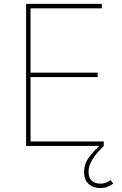

<svg xmlns="http://www.w3.org/2000/svg" viewBox="-20 -747 624 983"><path d="M113.6 0ZM511.4 0H113.6V-727.3H501.4V-704.5H136.4V-375H480.1V-352.3H136.4V-22.7H511.4ZM494.3 215.9Q457.7 215.9 433.9 194.6Q410.5 174 410.5 132.8Q410.5 93.4 432.2 63.2Q443.2 47.9 457.2 32.1Q471.2 16.3 488.6 0H511.4Q493.3 18.1 478.7 35Q464.1 51.8 454 68Q443.9 84.2 438.6 100.1Q433.2 116.1 433.2 132.8Q433.2 149.1 437.9 160.5Q442.5 171.9 450.8 179.2Q459.2 186.4 470.3 189.8Q481.5 193.2 494.3 193.2Q509.2 193.2 521.3 188.7Q533.4 184.3 546.2 174.7L559.7 193.2Q543.7 204.5 528.2 210.2Q512.8 215.9 494.3 215.9Z"/></svg>

Font: Linik Sans Thin
Style: Regular
Weight: 100
Designer: Fonts by Rasmus Andersson / Changes by Cristiano Sobral with parts from Marc Monis
Foundry: rsms
Version: Version 3.020; ttfautohint (v1.6)